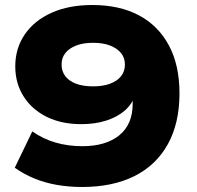

<svg xmlns="http://www.w3.org/2000/svg" viewBox="-20 -736 788 767"><path d="M308 11Q255 11 206.5 2.5Q158 -6 116 -23.5Q74 -41 39 -66L109 -211Q152 -181 202 -166.5Q252 -152 309 -152Q356 -152 393 -163Q430 -174 456.5 -195.5Q483 -217 496.5 -248.5Q510 -280 510 -321V-355H519Q508 -320 478 -294Q448 -268 403.5 -254Q359 -240 305 -240Q226 -240 167 -269Q108 -298 74.5 -350.5Q41 -403 41 -471Q41 -543 79 -598.5Q117 -654 186 -685Q255 -716 349 -716Q457 -716 534.5 -675Q612 -634 654.5 -555Q697 -476 697 -363Q697 -244 650.5 -160Q604 -76 517 -32.5Q430 11 308 11ZM352 -391Q391 -391 419.5 -401.5Q448 -412 463.5 -431.5Q479 -451 479 -478Q479 -505 463.5 -524Q448 -543 420 -554Q392 -565 352 -565Q312 -565 284 -554Q256 -543 241 -524Q226 -505 226 -478Q226 -451 241 -431.5Q256 -412 284 -401.5Q312 -391 352 -391Z"/></svg>

Font: Nunito Sans 10pt Expanded Black
Style: Regular
Weight: 900
Width: 7
Designer: Vernon Adams
Foundry: Vernon Adams
Version: Version 3.101;gftools[0.9.27]